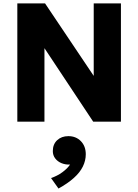

<svg xmlns="http://www.w3.org/2000/svg" viewBox="-20 -720 818 1136"><path d="M82.5 0V-700H246.5L534.5 -271V-700H695.5V0H531.5L243 -435V0ZM326 395.5 282 333.5Q319 321 349 299Q379 277 394.5 253.5Q367.5 255 344.2 245.5Q321 236 306.8 217.5Q292.5 199 292.5 174Q292.5 133.5 318.2 109.5Q344 85.5 384.5 85.5Q429.5 85.5 458.5 115.2Q487.5 145 487.5 192.5Q487.5 230.5 470 265.8Q452.5 301 416.5 333.2Q380.5 365.5 326 395.5Z"/></svg>

Font: Geologica Cursive
Style: Bold
Weight: 700
Designer: Sindre Bremnes, Frode Helland
Foundry: Monokrom Skriftforlag AS
Version: Version 1.010;gftools[0.9.28]